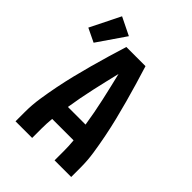

<svg xmlns="http://www.w3.org/2000/svg" viewBox="-241 -959 1078 1078"><g transform="rotate(45 298.0 -420.0)"><path d="M79 0V-74Q79 -130 87.5 -186Q96 -242 107 -297.5Q118 -353 131.5 -408Q145 -463 160 -517.5Q175 -572 191 -626.5Q207 -681 224 -735H376Q393 -681 409 -626.5Q425 -572 440 -517.5Q455 -463 468.5 -408Q482 -353 493 -297.5Q504 -242 512.5 -186Q521 -130 521 -74V0H389V-74Q389 -94 388 -114.5Q387 -135 385 -155H215Q213 -135 212 -114.5Q211 -94 211 -74V0ZM230 -265H370Q357 -349 338.5 -432Q320 -515 300 -597Q280 -515 261.5 -432Q243 -349 230 -265ZM77 -622 -4 -661 85 -840 191 -788Z"/></g></svg>

Font: Iosevka Curly XBdEx
Style: Regular
Weight: 800
Width: 7
Monospace: yes
Designer: Belleve Invis
Foundry: Belleve Invis
Version: Version 11.1.0; ttfautohint (v1.8.3)